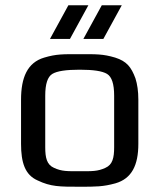

<svg xmlns="http://www.w3.org/2000/svg" viewBox="-20 -700 608 730"><path d="M506 -321C506 -353 502 -380 495 -402C479 -445 462 -467 418 -481C371 -495 346 -494 283 -494C220 -494 195 -495 148 -481C84 -462 60 -405 60 -321V-153C60 -82 75 -35 123 -14C173 10 207 10 283 10C344 10 372 10 419 -3C481 -21 506 -72 506 -153ZM414 -140C414 -100 408 -74 381 -62C351 -48 330 -49 283 -49C236 -49 215 -48 185 -62C158 -74 152 -100 152 -140V-336C152 -381 161 -408 179 -419C197 -430 232 -435 283 -435C334 -435 369 -430 387 -419C405 -408 414 -381 414 -336ZM246 -552 316 -680H240L170 -552ZM373 -552 443 -680H367L297 -552Z"/></svg>

Font: Gamestation Text
Style: Bold
Weight: 400
Designer: Jonas Hecksher
Foundry: Jonas Hecksher, Playtypeª, e-types AS
Version: Version 1.003